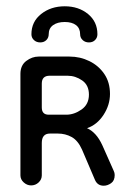

<svg xmlns="http://www.w3.org/2000/svg" viewBox="-20 -580 405 611"><path d="M79 10Q66 10 55.5 0.5Q45 -9 45 -22V-345Q45 -372 63.5 -386Q82 -400 103 -400H201Q235 -400 264.5 -385.5Q294 -371 312 -344.5Q330 -318 330 -281Q330 -246 309.5 -214.5Q289 -183 257 -172Q271 -166 283.5 -152.5Q296 -139 306 -117L342 -36Q345 -30 345 -23Q345 -5 333.5 3Q322 11 310 11Q290 11 282 -8L241 -104Q228 -133 208 -144Q188 -155 164 -155H139Q113 -155 113 -125V-22Q113 -9 103 0.5Q93 10 79 10ZM135 -215H191Q216 -215 239.5 -231.5Q263 -248 263 -279Q263 -309 241.5 -324Q220 -339 195 -339H138Q113 -339 113 -314V-238Q113 -215 135 -215ZM80 -471Q80 -511 111 -535.5Q142 -560 186 -560Q230 -560 260 -535.5Q290 -511 290 -471Q290 -460 282.5 -452.5Q275 -445 263 -445Q251 -445 243 -452.5Q235 -460 235 -471Q235 -490 222 -500Q209 -510 186 -510Q163 -510 149 -500Q135 -490 135 -471Q135 -460 127.5 -452.5Q120 -445 108 -445Q96 -445 88 -452.5Q80 -460 80 -471Z"/></svg>

Font: Dongle
Style: Regular
Weight: 400
Designer: Yanghee Ryu
Foundry: Yanghee Ryu
Version: Version 2.000